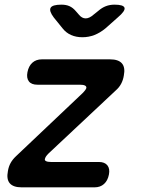

<svg xmlns="http://www.w3.org/2000/svg" viewBox="-20 -805 640 825"><path d="M73 0Q37 0 22 -17.5Q7 -35 14 -70Q17 -89 25.5 -104.5Q34 -120 49 -134L334 -404Q342 -412 346 -417.5Q350 -423 351 -427Q352 -434 345 -437.5Q338 -441 323 -441H141Q115 -441 104 -455.5Q93 -470 98 -495Q103 -521 119 -535.5Q135 -550 160 -550H453Q489 -550 504 -532.5Q519 -515 512 -480Q509 -461 500.5 -445Q492 -429 477 -416L189 -146Q181 -138 177.5 -132.5Q174 -127 173 -122Q171 -116 178 -112.5Q185 -109 199 -109H405Q430 -109 441.5 -94.5Q453 -80 448 -55Q443 -29 427 -14.5Q411 0 386 0ZM244 -785Q264 -785 278.5 -778.5Q293 -772 305 -758L319 -742Q332 -726 348 -726Q364 -726 382 -742L402 -758Q418 -772 435 -778.5Q452 -785 472 -785Q511 -785 515 -771.5Q519 -758 486 -730L433 -683Q410 -664 385.5 -654.5Q361 -645 334 -645Q307 -645 285.5 -654.5Q264 -664 249 -683L211 -730Q190 -758 197.5 -771.5Q205 -785 244 -785Z"/></svg>

Font: Maple Mono NL SemiBold
Style: Italic
Weight: 600
Italic angle: -10°
Monospace: yes
Designer: subframe7536
Version: Version 7.000